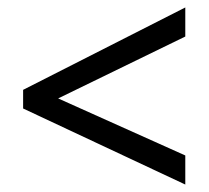

<svg xmlns="http://www.w3.org/2000/svg" viewBox="-20 -617 560 515"><path d="M477 -122V-200L136 -353L477 -519V-597L42 -376V-326Z"/></svg>

Font: Noto Sans Arabic UI SmCn
Style: Regular
Weight: 400
Width: 4
Designer: Monotype Design Team, Nadine Chahine and Nizar Qandah
Foundry: Monotype Imaging Inc.
Version: Version 2.010